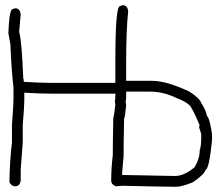

<svg xmlns="http://www.w3.org/2000/svg" viewBox="-20 -719 825 729"><path d="M447.3 -699.2Q462.9 -699.2 466.8 -677.7Q459 -604.5 459 -482.4V-412.1H556.6Q612.8 -412.1 699.2 -371.1Q738.8 -345.7 744.1 -328.1Q762.2 -300.3 765.6 -279.3Q774.4 -271.5 781.2 -232.4Q785.2 -216.8 785.2 -199.2V-187.5Q773.9 -74.2 759.8 -74.2Q759.8 -60.1 712.9 -27.3Q670.4 -9.8 648.4 -9.8Q608.4 -9.8 445.3 -13.7Q444.3 -13.7 419.9 -11.7Q402.3 -18.1 402.3 -33.2V-35.2Q402.3 -82 408.2 -128.9Q408.2 -178.2 410.2 -271.5Q414.1 -284.2 418 -322.3L416 -332Q418 -344.7 418 -357.4V-363.3H181.6Q128.9 -363.3 72.3 -367.2V-335.9Q72.3 -317.4 66.4 -244.1V-181.6Q66.4 -173.3 58.6 -76.2V-33.2Q55.2 -11.7 37.1 -11.7Q23.9 -11.7 15.6 -27.3Q17.6 -116.2 25.4 -177.7V-244.1Q31.2 -323.7 31.2 -339.8V-386.7Q23.4 -453.1 19.5 -550.8L11.7 -593.8Q15.6 -683.6 27.3 -683.6Q33.7 -687.5 39.1 -687.5Q54.7 -687.5 58.6 -666Q52.7 -604 52.7 -597.7Q62.5 -567.9 68.4 -419.9Q70.3 -419.9 70.3 -408.2H72.3Q132.3 -404.3 175.8 -404.3H418V-492.2Q418 -695.3 435.5 -695.3Q441.9 -699.2 447.3 -699.2ZM459 -371.1V-351.6Q459 -342.3 457 -332Q459 -324.2 459 -318.4Q455.1 -277.8 451.2 -267.6Q449.2 -169.9 449.2 -125Q443.4 -62 443.4 -54.7H445.3Q616.7 -50.8 644.5 -50.8Q679.2 -50.8 718.8 -84Q738.3 -116.2 738.3 -148.4Q744.1 -163.1 744.1 -199.2V-207Q744.1 -212.4 736.3 -234.4V-240.2Q736.3 -242.2 738.3 -242.2Q719.7 -288.6 707 -308.6Q699.2 -328.1 648.4 -347.7Q599.6 -371.1 550.8 -371.1Z"/></svg>

Font: CEF Fonts CJK
Style: Regular
Weight: 400
Designer: PartyBoss (派对大魔王)
Version: Release 2.25